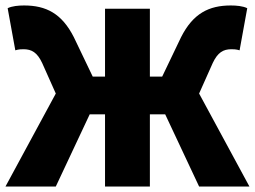

<svg xmlns="http://www.w3.org/2000/svg" viewBox="-20 -682 932 702"><path d="M0 0H184L308 -264H364V0H528V-264H584L708 0H892L708 -340L758 -452C776 -490 796 -502 826 -502C832 -502 844 -502 856 -498L884 -652C868 -660 844 -662 824 -662C744 -662 686 -633 642 -546L573 -402H528V-650H364V-402H319L250 -546C206 -633 148 -662 68 -662C48 -662 24 -660 8 -652L36 -498C48 -502 60 -502 66 -502C96 -502 116 -490 134 -452L184 -340Z"/></svg>

Font: Giro Sans Black
Style: Regular
Weight: 900
Designer: Paul D. Hunt
Foundry: Adobe Systems Incorporated
Version: Version 1.000;PS 1.0;hotconv 1.0.88;makeotf.lib2.5.647800